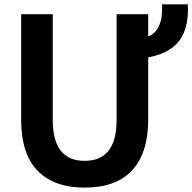

<svg xmlns="http://www.w3.org/2000/svg" viewBox="-20 -852 891 890"><path d="M78.1 -296.9V-786.1H224.6V-295.9Q224.6 -106.4 372.1 -106.4Q520.5 -106.4 520.5 -295.9V-786.1H667V-296.9Q667 -144.5 593.3 -63.5Q519.5 17.6 372.1 17.6Q230.5 17.6 154.3 -60.5Q78.1 -138.7 78.1 -296.9ZM606.4 -580.1V-668.9Q648.4 -672.9 674.8 -686.5Q701.2 -700.2 713.4 -724.6Q725.6 -749 729 -772.5Q732.4 -795.9 731.4 -832H850.6Q857.4 -706.1 795.4 -645.5Q733.4 -585 606.4 -580.1Z"/></svg>

Font: Gothic A1 ExtraBold
Style: Regular
Weight: 800
Designer: HanYang I&C Co.,Ltd.
Foundry: HanYang I&C Co.,Ltd.
Version: Version 2.50